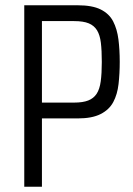

<svg xmlns="http://www.w3.org/2000/svg" viewBox="-20 -708 506 728"><path d="M72 0V-688H275Q330 -688 362 -672Q394 -656 409 -627Q424 -598 429 -559Q434 -520 434 -473Q434 -429 429.5 -389.5Q425 -350 409.5 -321Q394 -292 361.5 -275.5Q329 -259 275 -259H139V0ZM139 -319H261Q294 -319 314.5 -327Q335 -335 346.5 -352.5Q358 -370 362 -400Q366 -430 366 -473Q366 -516 362.5 -545.5Q359 -575 348 -593Q337 -611 316.5 -619.5Q296 -628 261 -628H139Z"/></svg>

Font: Saira Condensed
Style: Regular
Weight: 400
Width: 3
Designer: Hector Gatti with collaboration of the Omnibus-Type team
Foundry: Omnibus-Type
Version: Version 1.101